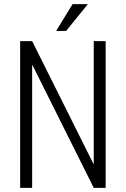

<svg xmlns="http://www.w3.org/2000/svg" viewBox="-20 -910 610 930"><path d="M491.7 0H434.1L137.2 -594.7L135.7 -594.2V0H77.6V-710.9H135.7L432.6 -116.2L434.1 -116.7V-710.9H491.7ZM331.5 -890.1H405.8L300.3 -760.3H252Z"/></svg>

Font: RobotoCondensed-Light
Style: Light
Weight: 300
Designer: Google
Version: Version 1.200311; 2013